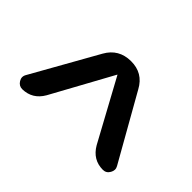

<svg xmlns="http://www.w3.org/2000/svg" viewBox="-146 -692 793 793"><g transform="rotate(-45 250.0 -295.5)"><path d="M393.6 -399.4Q454.1 -365.2 454.6 -294.9Q455.1 -224.6 393.6 -191.4L107.4 -29.3Q90.8 -19.5 72.8 -29.8Q54.7 -40 54.7 -59.6Q54.7 -118.2 108.4 -149.4L374 -293.9Q375 -293.9 375 -294.9Q375 -295.9 374 -295.9L108.4 -441.4Q55.7 -471.7 54.7 -530.3Q54.7 -549.8 72.3 -560.5Q89.8 -571.3 107.4 -560.5Z"/></g></svg>

Font: Rounded-X Mgen+ 1m bold
Style: Bold
Weight: 700
Designer: [Source Han Sans]
Ryoko NISHIZUKA  (kana & ideographs); Paul D. Hunt (Latin, Greek & Cyrillic); Wenlong ZHANG  (bopomofo
Version: Version 1.059.20150602